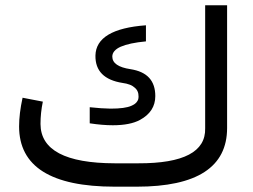

<svg xmlns="http://www.w3.org/2000/svg" viewBox="-20 -702 950 722"><path d="M494.1 0C720.7 0 834 -73.7 834 -220.7V-682.1H751.5V-219.7C753.9 -131.3 669.9 -87.4 500.5 -87.9H411.6C226.1 -88.4 132.8 -137.7 132.3 -235.8C132.3 -263.7 135.3 -292 141.1 -319.8L64.9 -334.5C56.2 -294.9 51.8 -258.8 51.8 -226.6C51.8 -75.7 171.9 0 411.6 0H494.1ZM317.4 -238.3C349.6 -233.4 378.4 -231 404.3 -231C447.8 -231 481.9 -237.8 506.3 -251C544.9 -272 564 -301.8 564 -340.8C564 -369.6 556.2 -392.6 541 -409.2C525.4 -426.3 502 -437 470.7 -441.9C425.3 -448.7 402.3 -464.4 402.3 -489.3C402.3 -504.4 413.1 -517.1 434.1 -526.4C455.1 -535.6 486.8 -542.5 528.8 -546.4V-606.9C403.8 -597.7 340.3 -559.6 338.9 -493.2C337.9 -435.1 372.1 -400.9 440.9 -390.1C451.2 -388.7 460 -386.7 467.3 -383.8C474.6 -381.3 481 -377.4 485.8 -373C491.2 -368.7 495.1 -363.8 497.6 -357.9C500 -352.5 501 -346.2 501 -338.9C501 -335 500.5 -331.1 499.5 -327.6C497.1 -321.3 492.2 -314.9 485.8 -310.5C482.4 -308.1 478.5 -306.2 474.1 -304.2C458 -296.9 432.1 -293.5 395.5 -293.5C373.5 -293.9 347.2 -295.4 317.4 -298.8Z"/></svg>

Font: Nahid
Style: Regular
Weight: 400
Foundry: DejaVu fonts team - Redesigned by Saber Rastikerdar
Version: Version 0.3.0